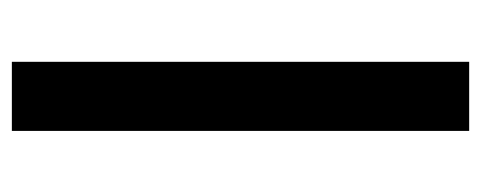

<svg xmlns="http://www.w3.org/2000/svg" viewBox="-260 -540 800 319"><g transform="rotate(-90 139.5 -380.0)"><path d="M196.8 0H82V-759.8H196.8Z"/></g></svg>

Font: f1_25643          
Style: Regular
Weight: 600
Foundry: Ascender Corporation
Version: Version 1.10